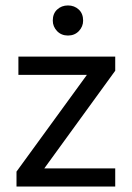

<svg xmlns="http://www.w3.org/2000/svg" viewBox="-20 -678 479 698"><path d="M171.9 -603Q171.9 -628.4 187.5 -643.1Q203.6 -658.2 227.1 -658.2Q250.5 -658.2 266.6 -643.1Q282.2 -628.4 282.2 -603Q282.2 -581.5 266.6 -564.9Q251 -548.8 227.1 -548.8Q203.1 -548.8 187.5 -564.9Q171.9 -581.5 171.9 -603ZM46.9 -472.2H398.9V-420.9L141.1 -65.9H398.9V0H40V-54.2L295.9 -405.8H46.9Z"/></svg>

Font: Post Grotesk Regular
Style: Regular
Weight: 500
Version: 0.900; ttfautohint (v0.96) -l 8 -r 50 -G 200 -x 14 -w "gGD" 